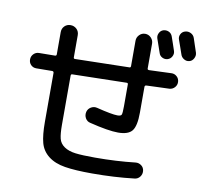

<svg xmlns="http://www.w3.org/2000/svg" viewBox="-94 -948 1187 1105"><g transform="rotate(10 500.0 -395.5)"><path d="M92.8 -485.4Q74.2 -485.4 61.5 -498Q48.8 -510.7 48.8 -529.8Q48.8 -548.8 62 -562Q75.2 -575.2 93.8 -575.2Q109.4 -575.2 140.6 -575.7Q171.9 -576.2 186.5 -576.2Q194.3 -576.2 195.3 -584V-714.8Q195.3 -736.3 209.5 -750.5Q223.6 -764.6 244.6 -764.6Q265.6 -764.6 280.3 -750.5Q294.9 -736.3 294.9 -714.8V-585Q294.9 -577.1 302.7 -577.1Q515.6 -581.1 620.1 -584Q627.9 -584 627.9 -592.8V-741.2Q627.9 -760.7 642.1 -775.4Q656.2 -790 676.3 -790Q696.3 -790 710.4 -775.4Q724.6 -760.7 724.6 -741.2V-595.7Q724.6 -587.9 734.4 -587.9Q756.8 -588.9 799.3 -590.3Q841.8 -591.8 863.3 -592.8Q881.8 -593.8 895.5 -581.5Q909.2 -569.3 910.2 -550.3Q911.1 -531.2 898.4 -517.6Q885.7 -503.9 867.2 -502.9Q844.7 -502 800.3 -500.5Q755.9 -499 734.4 -498Q725.6 -498 724.6 -489.3V-337.9Q724.6 -259.8 702.1 -231.4Q679.7 -203.1 620.1 -203.1Q563.5 -203.1 453.1 -230.5Q434.6 -234.4 424.8 -251.5Q415 -268.6 419.9 -289.1Q424.8 -307.6 441.9 -317.4Q459 -327.1 477.5 -322.3Q567.4 -299.8 599.6 -299.8Q619.1 -299.8 623.5 -308.1Q627.9 -316.4 627.9 -358.4V-486.3Q627.9 -494.1 620.1 -494.1Q516.6 -491.2 302.7 -487.3Q294.9 -487.3 294.9 -477.5V-190.4Q294.9 -138.7 301.8 -110.8Q308.6 -83 334.5 -65.4Q360.4 -47.9 400.4 -43Q440.4 -38.1 514.6 -38.1Q639.6 -38.1 750 -50.8Q768.6 -52.7 783.7 -41.5Q798.8 -30.3 800.8 -10.7Q802.7 8.8 791 23.9Q779.3 39.1 759.8 41Q644.5 54.7 514.6 54.7Q414.1 54.7 354.5 44.9Q294.9 35.2 257.3 5.9Q219.7 -23.4 207.5 -68.4Q195.3 -113.3 195.3 -190.4V-476.6Q195.3 -485.4 186.5 -486.3Q171.9 -486.3 139.6 -485.8Q107.4 -485.4 92.8 -485.4ZM775.4 -828.1Q792 -833 807.6 -825.7Q823.2 -818.4 829.1 -800.8Q834 -788.1 842.8 -761.2Q851.6 -734.4 856.4 -720.7Q861.3 -705.1 853 -689.5Q844.7 -673.8 828.1 -668.9Q812.5 -664.1 796.9 -671.9Q781.2 -679.7 776.4 -697.3Q773.4 -706.1 749 -776.4Q744.1 -792 752 -807.6Q759.8 -823.2 775.4 -828.1ZM955.1 -815.4Q960 -802.7 982.4 -733.4Q987.3 -716.8 978.5 -700.2Q969.7 -683.6 954.1 -679.7Q937.5 -674.8 921.9 -684.1Q906.2 -693.4 901.4 -710Q896.5 -723.6 887.2 -751Q877.9 -778.3 873 -791Q867.2 -806.6 875 -822.3Q882.8 -837.9 899.9 -842.8Q917 -847.7 933.1 -839.8Q949.2 -832 955.1 -815.4Z"/></g></svg>

Font: Rounded Mgen+ 1mn medium
Style: Regular
Weight: 500
Designer: [Source Han Sans]
Ryoko NISHIZUKA  (kana & ideographs); Paul D. Hunt (Latin, Greek & Cyrillic); Wenlong ZHANG  (bopomofo
Version: Version 1.059.20150602